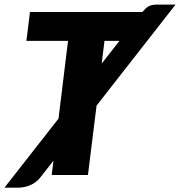

<svg xmlns="http://www.w3.org/2000/svg" viewBox="-61 -782 804 858"><path d="M393.5 -498 473 -599.5H406ZM370.5 -310 332 0H170L178 -64L116 15Q95.5 37.5 70.5 47Q45.5 56.5 22.5 56.5H-41L200.5 -252L243 -599.5H57L73 -728.5H575Q583 -737.5 589.8 -743.8Q596.5 -750 603.8 -754Q611 -758 620 -759.8Q629 -761.5 641 -761.5H723.5Z"/></svg>

Font: Lato ExtraBold
Style: Italic
Weight: 800
Italic angle: -7°
Designer: Lukasz Dziedzic with Adam Twardoch and Botio Nikoltchev
Foundry: tyPoland Lukasz Dziedzic
Version: Version 2.015; 2015-08-06; http://www.latofonts.com/